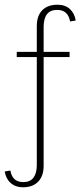

<svg xmlns="http://www.w3.org/2000/svg" viewBox="-20 -613 351 814"><path d="M77 181Q46 181 25.5 163Q5 145 0 114L24 110Q28 134 41.5 146.5Q55 159 79 159Q108 159 122 140Q136 121 136 87V-371H51V-393H136V-502Q136 -546 159 -569.5Q182 -593 224 -593Q256 -593 276 -575Q296 -557 301 -526L277 -522Q273 -546 259.5 -558.5Q246 -571 222 -571Q193 -571 179 -552.5Q165 -534 165 -499V-393H275V-371H165V90Q165 133 142 157Q119 181 77 181Z"/></svg>

Font: Rokkitt Thin
Style: Regular
Weight: 250
Version: Version 3.103